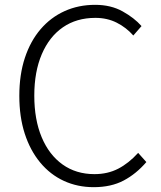

<svg xmlns="http://www.w3.org/2000/svg" viewBox="-20 -762 667 795"><path d="M368 13Q301 13 244.5 -13Q188 -39 146.5 -89Q105 -139 82.5 -208.5Q60 -278 60 -365Q60 -453 83 -522.5Q106 -592 148 -641Q190 -690 247.5 -716Q305 -742 374 -742Q439 -742 487.5 -715Q536 -688 566 -654L532 -615Q503 -648 463.5 -668Q424 -688 375 -688Q297 -688 240.5 -649Q184 -610 153 -537.5Q122 -465 122 -366Q122 -267 152.5 -194Q183 -121 239 -81Q295 -41 371 -41Q426 -41 469.5 -63.5Q513 -86 552 -129L586 -91Q544 -42 492 -14.5Q440 13 368 13Z"/></svg>

Font: Noto Sans JP Thin Light
Style: Regular
Weight: 300
Version: Version 2.004-H2;hotconv 1.0.118;makeotfexe 2.5.65603